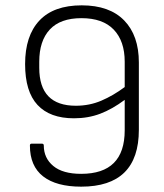

<svg xmlns="http://www.w3.org/2000/svg" viewBox="-20 -687 614 719"><path d="M284 12Q191 12 141.5 -26.5Q92 -65 92 -142Q92 -149 98 -149H137Q144 -149 144 -142Q144 -95 179.5 -65.5Q215 -36 284 -36Q447 -36 447 -199V-313Q400 -278 355 -261Q310 -244 257 -244Q167 -244 120.5 -294Q74 -344 74 -447Q74 -553 127.5 -610Q181 -667 286 -667Q390 -667 445 -610.5Q500 -554 500 -453V-201Q500 12 284 12ZM127 -433Q127 -291 264 -291Q315 -291 359.5 -310Q404 -329 447 -361V-456Q447 -533 406 -576Q365 -619 285 -619Q206 -619 166.5 -576.5Q127 -534 127 -456Z"/></svg>

Font: Sofia Sans Light
Style: Regular
Weight: 300
Designer: Botio Nikoltchev, Ani Petrova
Foundry: lettersoup
Version: Version 4.100; ttfautohint (v1.8.3)